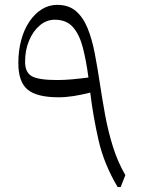

<svg xmlns="http://www.w3.org/2000/svg" viewBox="-20 -757 569 777"><path d="M487.3 -48.3Q456.1 -102.1 436.8 -164.1Q417.5 -226.1 405.5 -291.3Q393.6 -356.4 384.3 -418.5Q374.5 -483.4 363.5 -541Q352.5 -598.6 334.5 -642.8Q316.4 -687 287.1 -712.2Q257.8 -737.3 211.4 -737.3Q177.7 -737.3 149.2 -719.5Q120.6 -701.7 99.1 -669.9Q77.6 -638.2 65.9 -595.2Q54.2 -552.2 54.2 -501.5Q54.2 -426.3 91.3 -394.8Q128.4 -363.3 217.3 -363.3Q246.1 -363.3 278.6 -368.4Q311 -373.5 345.2 -382.3Q356.9 -285.6 378.9 -189.2Q400.9 -92.8 456.1 0H468.3ZM337.9 -443.4Q305.7 -439 272.2 -436Q238.8 -433.1 211.4 -433.1Q136.2 -433.1 108.9 -448.5Q81.5 -463.9 81.5 -506.8Q81.5 -554.2 97.7 -592.8Q113.8 -631.3 141.1 -654.3Q168.5 -677.2 201.7 -677.2Q249 -677.2 275.4 -647Q301.8 -616.7 315.4 -563.7Q329.1 -510.7 337.9 -443.4Z"/></svg>

Font: Pinar VF
Style: Regular
Weight: 300
Designer: Amin Abedi
Version: Version 2.000